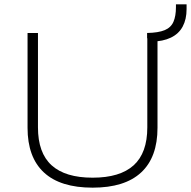

<svg xmlns="http://www.w3.org/2000/svg" viewBox="-20 -857 880 885"><path d="M407 8Q258 8 182.5 -62Q107 -132 107 -268V-705H155V-270Q155 -152 218 -95Q281 -38 407 -38Q533 -38 596 -95Q659 -152 659 -270V-705H706V-268Q706 -132 630.5 -62Q555 8 407 8ZM678 -665 658 -681V-705Q710 -706 739 -718Q768 -730 779.5 -756.5Q791 -783 791 -824V-837H840V-815Q840 -768 822 -734.5Q804 -701 767.5 -683.5Q731 -666 678 -665Z"/></svg>

Font: Nunito Sans 10pt SemiExpanded ExtraLight
Style: Regular
Weight: 250
Width: 6
Designer: Vernon Adams
Foundry: Vernon Adams
Version: Version 3.101;gftools[0.9.27]